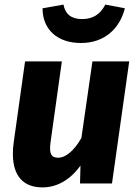

<svg xmlns="http://www.w3.org/2000/svg" viewBox="-20 -798 607 835"><path d="M89 -531 40 -182C37 -163 36 -145 36 -129C36 -29 85 17 165 17C226 17 284 -14 330 -78L328 0H467L542 -531H382L334 -198C300 -138 262 -112 234 -112C205 -112 192 -126 200 -181L249 -531ZM332 -611C435 -611 501 -674 523 -762L438 -778C416 -735 383 -715 337 -715C292 -715 264 -735 256 -778L165 -762C165 -670 229 -611 332 -611Z"/></svg>

Font: Fira Sans OT
Style: Bold Italic
Weight: 700
Italic angle: -8°
Designer: Carrois Corporate & Edenspiekermann
Foundry: Carrois Corporate GbR & Edenspiekermann AG
Version: Version 2.001